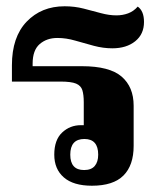

<svg xmlns="http://www.w3.org/2000/svg" viewBox="-20 -581 510 612"><path d="M273 11Q214 11 183.5 -15.5Q153 -42 153 -88Q153 -135 178 -158.5Q203 -182 238 -182Q243 -182 247 -182V-255Q247 -279 242.5 -293.5Q238 -308 222.5 -314.5Q207 -321 172 -321H18V-373Q18 -463 65 -512Q112 -561 186 -561Q218 -561 247 -553.5Q276 -546 302 -539Q328 -532 351 -532Q371 -532 388.5 -538.5Q406 -545 419 -560Q439 -546 439 -511Q439 -472 411 -449.5Q383 -427 338 -427Q309 -427 279 -435Q249 -443 220 -451.5Q191 -460 163 -460Q129 -460 106.5 -440.5Q84 -421 84 -378V-370H241Q329 -370 367.5 -337Q406 -304 406 -244V-116Q406 -54 373.5 -21.5Q341 11 273 11ZM248 -39Q271 -39 282 -52Q293 -65 293 -88Q293 -138 249 -138Q204 -138 204 -88Q204 -39 248 -39Z"/></svg>

Font: Noto Serif Thai SemiCondensed ExtraBold
Style: Regular
Weight: 800
Width: 4
Designer: Monotype Design Team
Foundry: Monotype Imaging Inc.
Version: Version 2.002; ttfautohint (v1.8.4.7-5d5b)